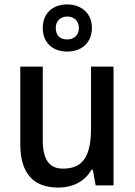

<svg xmlns="http://www.w3.org/2000/svg" viewBox="-20 -841 611 871"><path d="M285 -607C351 -607 397 -648 397 -715C397 -780 349 -821 285 -821C218 -821 174 -780 174 -714C174 -648 218 -607 285 -607ZM285 -662C251 -662 233 -682 233 -714C233 -746 255 -766 285 -766C316 -766 338 -746 338 -714C338 -682 316 -662 285 -662ZM495 -539H393V-263C393 -141 363 -76 266 -76C203 -76 174 -118 174 -205V-539H72V-187C72 -56 130 10 245 10C307 10 364 -16 395 -71H401L414 0H495Z"/></svg>

Font: Noto Sans SemiCondensed Medium
Style: Regular
Weight: 500
Width: 4
Designer: Monotype Design Team
Foundry: Monotype Imaging Inc.
Version: Version 2.013